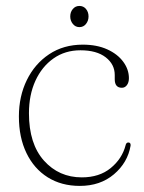

<svg xmlns="http://www.w3.org/2000/svg" viewBox="-20 -600 474 630"><path d="M403 -343.5Q403 -329.5 396.5 -320.8Q390 -312 380 -312Q356.5 -312 356.5 -340V-354Q356.5 -389 326.8 -412Q297 -435 244 -435Q193.5 -435 155.5 -408.2Q117.5 -381.5 96.2 -335Q75 -288.5 75 -228.5Q75 -128 124.2 -73Q173.5 -18 248.5 -18Q306 -18 343.2 -48.5Q380.5 -79 392 -123Q394 -132.5 401 -132.5Q409.5 -132.5 408.5 -122Q399 -66.5 354 -28.2Q309 10 242 10Q181.5 10 136.5 -18.2Q91.5 -46.5 66.8 -97.8Q42 -149 42 -218Q42 -284 68 -337.2Q94 -390.5 141.2 -422Q188.5 -453.5 251.5 -453.5Q298 -453.5 332 -438Q366 -422.5 384.5 -397.2Q403 -372 403 -343.5ZM240.5 -511Q227.5 -511 219 -521.5Q210.5 -532 210.5 -546Q210.5 -560.5 219 -570.5Q227.5 -580.5 240.5 -580.5Q254 -580.5 262.2 -570.5Q270.5 -560.5 270.5 -546Q270.5 -532 262.2 -521.5Q254 -511 240.5 -511Z"/></svg>

Font: Fraunces 72pt Soft Thin
Style: Regular
Weight: 100
Version: Version 1.000;[b76b70a41]